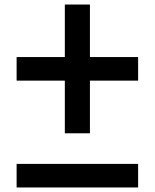

<svg xmlns="http://www.w3.org/2000/svg" viewBox="-20 -827 682 847"><path d="M266 -807H376.7V-239H266ZM589.3 -575.3V-471.3H53.3V-575.3ZM589.3 -104V0H53.3V-104Z"/></svg>

Font: Matangi Light
Style: Regular
Weight: 300
Designer: Prashant Pant
Foundry: The Graphic Ant
Version: Version 3.002